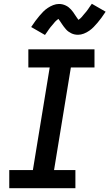

<svg xmlns="http://www.w3.org/2000/svg" viewBox="-20 -996 579 1016"><path d="M29 0V-96H154L243 -639H130V-735H480V-639H355L266 -96H379V0ZM218 -811 145 -853Q157 -871 167.5 -885.5Q178 -900 188.5 -912Q199 -924 208.5 -934Q218 -944 232 -953.5Q246 -963 261.5 -969Q277 -975 292 -975Q302 -975 310.5 -973Q319 -971 327.5 -967Q336 -963 342.5 -958Q349 -953 355.5 -946Q362 -939 367 -932Q372 -925 376 -918.5Q380 -912 385.5 -904.5Q391 -897 395 -891Q399 -893 404.5 -898Q410 -903 413 -906.5Q416 -910 419.5 -914.5Q423 -919 427.5 -924Q432 -929 436.5 -934.5Q441 -940 445.5 -946.5Q450 -953 455 -960.5Q460 -968 466 -976L539 -934Q527 -916 516.5 -901.5Q506 -887 495.5 -875Q485 -863 475.5 -853Q466 -843 452.5 -833.5Q439 -824 423.5 -818Q408 -812 393 -812Q383 -812 374 -814Q365 -816 357 -820Q349 -824 342 -829Q335 -834 329 -841Q323 -848 317.5 -855Q312 -862 308 -868.5Q304 -875 298 -883.5Q292 -892 289 -896Q285 -893 279.5 -888.5Q274 -884 271 -880.5Q268 -877 264.5 -872.5Q261 -868 256.5 -863Q252 -858 247.5 -852.5Q243 -847 238.5 -840.5Q234 -834 229 -826.5Q224 -819 218 -811Z"/></svg>

Font: Iosevka Curly
Style: Bold Italic
Weight: 700
Italic angle: -9°
Monospace: yes
Designer: Belleve Invis
Foundry: Belleve Invis
Version: Version 22.1.2; ttfautohint (v1.8.4)